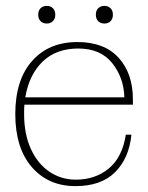

<svg xmlns="http://www.w3.org/2000/svg" viewBox="-20 -623 504 653"><path d="M110 -573Q110 -587 118 -595Q126 -603 139 -603Q152 -603 160 -595Q168 -587 168 -573Q168 -559 160 -551Q152 -543 139 -543Q126 -543 118 -551Q110 -559 110 -573ZM306 -573Q306 -587 314 -595Q322 -603 335 -603Q348 -603 356 -595Q364 -587 364 -573Q364 -559 356 -551Q348 -543 335 -543Q322 -543 314 -551Q306 -559 306 -573ZM63 -267Q62 -257 62 -235Q62 -167 85 -116.5Q108 -66 148 -39Q188 -12 238 -12Q304 -12 350 -50Q396 -88 408 -165H427Q419 -85 371.5 -37.5Q324 10 237 10Q144 10 88 -55Q32 -120 32 -235Q32 -351 89 -415.5Q146 -480 243 -480Q335 -480 383.5 -426.5Q432 -373 432 -285V-267ZM66 -292H403Q401 -359 361.5 -408.5Q322 -458 246 -458Q171 -458 125 -413.5Q79 -369 66 -292Z"/></svg>

Font: Taviraj Thin
Style: Regular
Weight: 250
Designer: Katatrad Team
Foundry: CadsonDemak
Version: Version 1.001